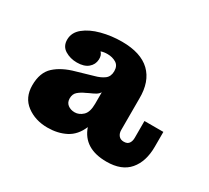

<svg xmlns="http://www.w3.org/2000/svg" viewBox="-86 -823 708 651"><g transform="rotate(30 268.0 -497.5)"><path d="M154 -308Q106 -308 72 -333.5Q38 -359 38 -407Q38 -457 66 -482.5Q94 -508 142 -521L204 -539Q227 -545 241 -555.5Q255 -566 255 -587Q255 -608 240.5 -617Q226 -626 206 -626Q192 -626 181 -622Q191 -612 190 -595Q189 -575 173.5 -562Q158 -549 130 -549Q104 -549 83.5 -561.5Q63 -574 63 -600Q63 -628 87 -647.5Q111 -667 149 -677Q187 -687 228 -687Q302 -687 339 -651.5Q376 -616 375 -549V-426Q375 -413 382 -404.5Q389 -396 402 -396Q416 -396 422 -404.5Q428 -413 428 -426V-492H502V-434Q502 -376 473 -342Q444 -308 385 -308Q296 -308 272 -378Q256 -340 225 -324Q194 -308 154 -308ZM170 -432Q170 -416 181 -407.5Q192 -399 208 -399Q225 -399 239.5 -412.5Q254 -426 254 -459V-504Q249 -496 240.5 -491Q232 -486 218 -480L208 -475Q192 -468 181 -458.5Q170 -449 170 -432Z"/></g></svg>

Font: Montagu Slab 16pt
Style: Bold
Weight: 700
Designer: Florian Karsten
Foundry: Florian Karsten
Version: Version 1.000; ttfautohint (v1.8.3)